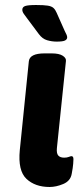

<svg xmlns="http://www.w3.org/2000/svg" viewBox="-20 -738 330 766"><path d="M178 8Q120 8 85.5 -24.5Q51 -57 59 -139L95 -493Q98 -525 158 -525H186Q216 -525 230.5 -515.5Q245 -506 243 -494L207 -147Q205 -126 212.5 -117.5Q220 -109 236 -109Q247 -109 254.5 -112Q262 -115 265 -115Q273 -115 273 -103Q273 -99 272 -84.5Q271 -70 266 -44Q261 -16 232.5 -4Q204 8 178 8ZM206 -572Q187 -572 168 -577.5Q149 -583 135 -602L88 -665Q82 -673 75.5 -682Q69 -691 69 -699Q69 -710 80.5 -714Q92 -718 124 -718Q155 -718 170.5 -715.5Q186 -713 193.5 -706Q201 -699 206 -687L238 -615Q243 -605 245.5 -599.5Q248 -594 248 -589Q248 -581 239.5 -576.5Q231 -572 206 -572Z"/></svg>

Font: Asap Expanded Expanded Regular
Style: Bold Italic
Weight: 700
Width: 7
Italic angle: -6°
Designer: Pablo Cosgaya
Foundry: Omnibus-Type
Version: Version 3.001; ttfautohint (v1.8.4.7-5d5b)